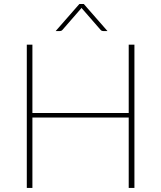

<svg xmlns="http://www.w3.org/2000/svg" viewBox="-20 -922 791 942"><path d="M639.5 -703V0H611.5V-345.5H139V0H111.5V-703H139V-367.5H611.5V-703ZM507.5 -769.5H487.5Q484.5 -769.5 480.8 -770.5Q477 -771.5 473.5 -775.5L382.5 -880Q380.5 -881.5 380 -884Q379 -881.5 377.5 -880L286.5 -775.5Q283 -771.5 279.2 -770.5Q275.5 -769.5 272.5 -769.5H253L369.5 -902.5H391Z"/></svg>

Font: Lato ExtraLight
Style: Regular
Weight: 275
Designer: Lukasz Dziedzic with Adam Twardoch and Botio Nikoltchev
Foundry: tyPoland Lukasz Dziedzic
Version: Version 2.015; 2015-08-06; http://www.latofonts.com/